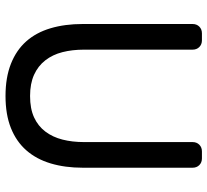

<svg xmlns="http://www.w3.org/2000/svg" viewBox="-48 -692 752 696"><g transform="rotate(90 328.0 -344.0)"><path d="M328 12Q261 12 211.5 -7.5Q162 -27 130 -63Q98 -99 82.5 -151Q67 -203 67 -268V-666Q67 -681 76.5 -690.5Q86 -700 101 -700H126Q141 -700 150.5 -690.5Q160 -681 160 -666V-272Q160 -230 169 -194.5Q178 -159 198.5 -132.5Q219 -106 251 -91.5Q283 -77 328 -77Q374 -77 405.5 -91.5Q437 -106 457 -132.5Q477 -159 486 -194.5Q495 -230 495 -272V-666Q495 -681 504.5 -690.5Q514 -700 529 -700H554Q569 -700 578.5 -690.5Q588 -681 588 -666V-268Q588 -204 572.5 -152Q557 -100 525 -63.5Q493 -27 444 -7.5Q395 12 328 12Z"/></g></svg>

Font: Higure Gothic Medium
Style: Regular
Weight: 500
Designer: Yoshimichi Ohira
Foundry: Positype
Version: Version 1.000